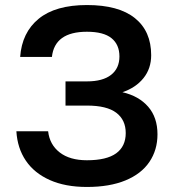

<svg xmlns="http://www.w3.org/2000/svg" viewBox="-20 -731 690 762"><path d="M45 -210H171Q177 -157 217 -126Q257 -95 325 -95Q403 -95 441 -122.5Q479 -150 479 -203Q479 -255 441.5 -283.5Q404 -312 325 -312H240V-408H325Q388 -408 421 -434Q454 -460 454 -507Q454 -554 422.5 -579.5Q391 -605 325 -605Q197 -605 186 -505H60Q67 -602 133.5 -656.5Q200 -711 325 -711Q451 -711 515.5 -659Q580 -607 580 -512Q580 -459 549.5 -421Q519 -383 466 -365Q531 -350 568 -307.5Q605 -265 605 -198Q605 -136 573 -88.5Q541 -41 478 -15Q415 11 325 11Q239 11 177.5 -16.5Q116 -44 82.5 -93.5Q49 -143 45 -210Z"/></svg>

Font: .
Style: 
Weight: 500
Designer: A.Korolkova, Vitaly Kuzmin
Foundry: ParaType Ltd
Version: Version 1.000; Glyphs 3.2, build 3192.0